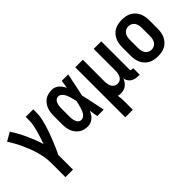

<svg xmlns="http://www.w3.org/2000/svg" viewBox="2 -1155 1996 1996"><g transform="rotate(-45 1000.0 -156.5)"><path d="M179 215V0Q179 -42 171.5 -84Q164 -126 152.5 -167Q141 -208 125.5 -247.5Q110 -287 92.5 -326Q75 -365 54.5 -402Q34 -439 11 -475L104 -528Q130 -489 152.5 -448Q175 -407 194.5 -364Q214 -321 231 -277.5Q248 -234 261 -189Q273 -222 284.5 -256.5Q296 -291 305.5 -326Q315 -361 322.5 -396.5Q330 -432 330 -468V-520H441V-468Q441 -427 432 -386.5Q423 -346 411.5 -306.5Q400 -267 385.5 -228Q371 -189 356 -151Q341 -113 324.5 -75Q308 -37 290 0V215Z M719 8Q694 8 668.5 2Q643 -4 621.5 -18.5Q600 -33 584 -54Q568 -75 559 -99Q550 -123 546.5 -148.5Q543 -174 543 -200V-320Q543 -346 546.5 -371.5Q550 -397 559 -421Q568 -445 584 -466Q600 -487 621.5 -501.5Q643 -516 668.5 -522Q694 -528 719 -528Q741 -528 761 -520.5Q781 -513 797 -499Q813 -485 825 -467.5Q837 -450 846 -431Q850 -453 853.5 -475.5Q857 -498 860 -520H955Q941 -456 928.5 -391.5Q916 -327 901 -263Q917 -198 930 -132Q943 -66 957 0H862Q858 -23 854.5 -46.5Q851 -70 848 -93Q838 -74 826.5 -55.5Q815 -37 798.5 -22.5Q782 -8 761.5 0Q741 8 719 8ZM719 -88Q737 -88 752 -99.5Q767 -111 776.5 -126.5Q786 -142 792 -159Q798 -176 803 -193.5Q808 -211 812 -228.5Q816 -246 820 -264Q816 -281 812 -298Q808 -315 803 -331.5Q798 -348 791.5 -364.5Q785 -381 775.5 -395.5Q766 -410 751.5 -421Q737 -432 719 -432Q707 -432 696 -426.5Q685 -421 677.5 -411.5Q670 -402 665.5 -391Q661 -380 658.5 -368Q656 -356 655 -344Q654 -332 654 -320V-200Q654 -188 655 -176Q656 -164 658.5 -152Q661 -140 665.5 -129Q670 -118 677.5 -108.5Q685 -99 696 -93.5Q707 -88 719 -88Z M1059 215V-520H1170V-200Q1170 -187 1171.5 -174Q1173 -161 1176.5 -148.5Q1180 -136 1186.5 -125Q1193 -114 1202.5 -105Q1212 -96 1224.5 -92Q1237 -88 1250 -88Q1263 -88 1275.5 -92Q1288 -96 1297.5 -105Q1307 -114 1313.5 -125Q1320 -136 1323.5 -148.5Q1327 -161 1328.5 -174Q1330 -187 1330 -200V-520H1441V-108Q1441 -104 1442 -100Q1443 -96 1446 -93Q1449 -90 1453 -89Q1457 -88 1461 -88H1478V8H1461Q1439 8 1417 3.5Q1395 -1 1376.5 -13Q1358 -25 1346 -44Q1334 -63 1331 -85Q1323 -65 1311 -47.5Q1299 -30 1282.5 -17Q1266 -4 1245.5 2Q1225 8 1204 8Q1194 8 1183.5 6.5Q1173 5 1163 3Q1167 29 1168.5 55Q1170 81 1170 107V215Z M1750 8Q1723 8 1695.5 3Q1668 -2 1644 -15Q1620 -28 1601.5 -48.5Q1583 -69 1571.5 -93.5Q1560 -118 1555.5 -145.5Q1551 -173 1551 -200V-320Q1551 -347 1555.5 -374.5Q1560 -402 1571.5 -426.5Q1583 -451 1601.5 -471.5Q1620 -492 1644 -505Q1668 -518 1695.5 -523Q1723 -528 1750 -528Q1777 -528 1804.5 -523Q1832 -518 1856 -505Q1880 -492 1898.5 -471.5Q1917 -451 1928.5 -426.5Q1940 -402 1944.5 -374.5Q1949 -347 1949 -320V-200Q1949 -173 1944.5 -145.5Q1940 -118 1928.5 -93.5Q1917 -69 1898.5 -48.5Q1880 -28 1856 -15Q1832 -2 1804.5 3Q1777 8 1750 8ZM1750 -88Q1770 -88 1788.5 -97Q1807 -106 1818.5 -123Q1830 -140 1834 -160Q1838 -180 1838 -200V-320Q1838 -340 1834 -360Q1830 -380 1818.5 -397Q1807 -414 1788.5 -423Q1770 -432 1750 -432Q1730 -432 1711.5 -423Q1693 -414 1681.5 -397Q1670 -380 1666 -360Q1662 -340 1662 -320V-200Q1662 -180 1666 -160Q1670 -140 1681.5 -123Q1693 -106 1711.5 -97Q1730 -88 1750 -88Z"/></g></svg>

Font: Iosevka Custom
Style: Bold
Weight: 700
Monospace: yes
Designer: Belleve Invis
Foundry: Belleve Invis
Version: Version 30.3.3; ttfautohint (v1.8.3)